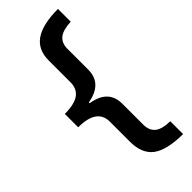

<svg xmlns="http://www.w3.org/2000/svg" viewBox="-280 -751 946 946"><g transform="rotate(-45 193.0 -278.0)"><path d="M151.9 -140.1Q151.9 -231 22 -231V-324.2Q87.9 -324.2 119.9 -346.4Q151.9 -368.7 151.9 -414.1V-565.9Q151.9 -642.1 204.8 -678Q257.8 -713.9 363.8 -713.9V-625Q308.1 -622.6 283 -602.3Q257.8 -582 257.8 -542V-397Q257.8 -299.8 146 -280.8V-274.9Q257.8 -257.3 257.8 -159.2V-13.2Q257.8 26.9 282.7 47.4Q307.6 67.9 363.8 68.8V158.2Q251 157.2 201.4 119.9Q151.9 82.5 151.9 -1Z"/></g></svg>

Font: Sahel SemiBold FD
Style: SemiBold-FD
Weight: 600
Foundry: Saber Rastikerdar (saber.rastikerdar@gmail.com)
Version: Version 3.3.0